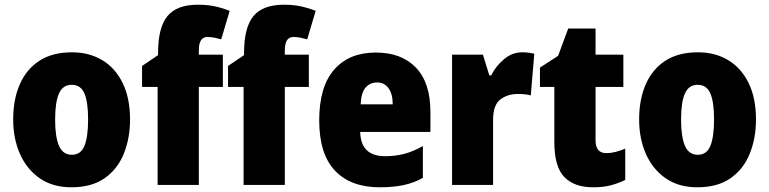

<svg xmlns="http://www.w3.org/2000/svg" viewBox="-20 -785 3266 815"><path d="M532 -278Q532 -198 505.5 -132.5Q479 -67 424 -28.5Q369 10 283 10Q204 10 149 -28Q94 -66 65 -131Q36 -196 36 -278Q36 -363 64 -427Q92 -491 147 -527Q202 -563 286 -563Q358 -563 413.5 -530Q469 -497 500.5 -433Q532 -369 532 -278ZM214 -277Q214 -204 230.5 -166Q247 -128 285 -128Q323 -128 338.5 -166Q354 -204 354 -278Q354 -351 338.5 -388Q323 -425 284 -425Q247 -425 230.5 -388.5Q214 -352 214 -277Z M926 -416H824V0H649V-416H583V-505L651 -551V-560Q651 -669 691 -717Q731 -765 820 -765Q857 -765 887.5 -759Q918 -753 955 -739L919 -618Q905 -622 890.5 -625Q876 -628 860 -628Q824 -628 824 -571V-553H926Z M1291 -416H1189V0H1014V-416H948V-505L1016 -551V-560Q1016 -669 1056 -717Q1096 -765 1185 -765Q1222 -765 1252.5 -759Q1283 -753 1320 -739L1284 -618Q1270 -622 1255.5 -625Q1241 -628 1225 -628Q1189 -628 1189 -571V-553H1291Z M1575 -562Q1684 -562 1745.5 -498Q1807 -434 1807 -310V-225H1509Q1511 -122 1615 -122Q1659 -122 1696.5 -132Q1734 -142 1775 -165V-30Q1738 -9 1694 0.5Q1650 10 1592 10Q1469 10 1402 -60.5Q1335 -131 1335 -274Q1335 -417 1398.5 -489.5Q1462 -562 1575 -562ZM1581 -435Q1551 -435 1532 -413.5Q1513 -392 1511 -342H1647Q1647 -387 1629 -411Q1611 -435 1581 -435Z M2197 -563Q2222 -563 2248 -557L2233 -380Q2223 -383 2210 -384.5Q2197 -386 2177 -386Q2134 -386 2103.5 -362.5Q2073 -339 2073 -275V0H1899V-553H2030L2057 -465H2065Q2083 -502 2118 -532.5Q2153 -563 2197 -563Z M2554 -135Q2573 -135 2592.5 -140Q2612 -145 2634 -154V-21Q2605 -7 2573 1.5Q2541 10 2498 10Q2417 10 2375 -34Q2333 -78 2333 -182V-416H2272V-498L2349 -548L2392 -664H2508V-553H2626V-416H2508V-189Q2508 -135 2554 -135Z M3189 -278Q3189 -198 3162.5 -132.5Q3136 -67 3081 -28.5Q3026 10 2940 10Q2861 10 2806 -28Q2751 -66 2722 -131Q2693 -196 2693 -278Q2693 -363 2721 -427Q2749 -491 2804 -527Q2859 -563 2943 -563Q3015 -563 3070.5 -530Q3126 -497 3157.5 -433Q3189 -369 3189 -278ZM2871 -277Q2871 -204 2887.5 -166Q2904 -128 2942 -128Q2980 -128 2995.5 -166Q3011 -204 3011 -278Q3011 -351 2995.5 -388Q2980 -425 2941 -425Q2904 -425 2887.5 -388.5Q2871 -352 2871 -277Z"/></svg>

Font: Noto Sans Oriya Cond Blk
Style: Regular
Weight: 900
Width: 3
Designer: Amélie Bonet and Sol Matas
Foundry: Google LLC
Version: Version 2.006; ttfautohint (v1.8.4.7-5d5b)